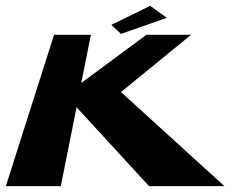

<svg xmlns="http://www.w3.org/2000/svg" viewBox="-34 -639 813 657"><path d="M347 -554 380 -523 537 -578 480 -619ZM734 -2 380 -324 620 -520H467L244 -355L277 -520H151L-14 -2H174L228 -272L476 -2Z"/></svg>

Font: Hussar Milosc
Style: Bold
Weight: 700
Foundry: Cannot Into Space Fonts
Version: Version 1.02